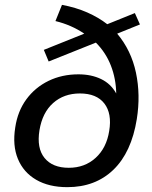

<svg xmlns="http://www.w3.org/2000/svg" viewBox="-20 -764 626 793"><path d="M258 9Q182 9 129.5 -21.5Q77 -52 54 -107.5Q31 -163 43 -238Q53 -305 89 -354Q125 -403 180.5 -430Q236 -457 304 -457Q357 -457 397.5 -437.5Q438 -418 460 -378Q459 -439 438 -493Q417 -547 376 -588L181 -510L161 -558L328 -625Q275 -661 209 -677L236 -744Q294 -733 340.5 -712.5Q387 -692 423 -664L537 -710L558 -663L464 -625Q522 -556 541.5 -464Q561 -372 545 -272Q523 -135 448.5 -63Q374 9 258 9ZM264 -71Q330 -71 375 -112Q420 -153 431 -223Q443 -295 411 -336.5Q379 -378 310 -378Q244 -378 199.5 -338.5Q155 -299 143 -226Q131 -152 164 -111.5Q197 -71 264 -71Z"/></svg>

Font: Winston Medium
Style: Italic
Weight: 500
Italic angle: -9°
Designer: Original fonts by Vernon Adams / Changes by Cristiano Sobral
Foundry: Original fonts by Vernon Adams / Changes by Cristiano Sobral
Version: Version 2.503;July 17, 2020;FontCreator 13.0.0.2655 64-bit